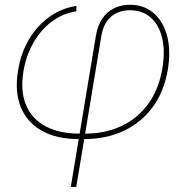

<svg xmlns="http://www.w3.org/2000/svg" viewBox="-20 -563 760 788"><path d="M270.5 204.1 373.5 -415.5Q380.9 -459.5 400.6 -487.8Q420.4 -516.1 449.5 -529.8Q478.5 -543.5 513.2 -543.5Q571.3 -543.5 610.6 -509.3Q649.9 -475.1 665.8 -415.3Q681.6 -355.5 668.9 -278.3Q653.8 -187 606.4 -123Q559.1 -59.1 487.1 -25.6Q415 7.8 325.2 7.8H302.7Q212.9 7.8 152.1 -26.1Q91.3 -60.1 65.4 -123.3Q39.6 -186.5 54.2 -274.4Q65.9 -346.2 99.6 -402.3Q133.3 -458.5 183.3 -494.1Q233.4 -529.8 293.5 -538.6V-516.6Q238.3 -508.3 193.1 -474.9Q147.9 -441.4 117.7 -388.7Q87.4 -335.9 76.2 -270.5Q63 -189 86.9 -131.8Q110.8 -74.7 167 -44.7Q223.1 -14.6 306.6 -14.6H329.1Q412.6 -14.6 479.2 -46.1Q545.9 -77.6 589.1 -137.7Q632.3 -197.8 646.5 -282.7Q658.2 -353.5 645.5 -407Q632.8 -460.4 598.9 -490.7Q564.9 -521 513.2 -521Q484.4 -521 460.2 -510.3Q436 -499.5 419.2 -476.3Q402.3 -453.1 396 -415.5L293 204.1Z"/></svg>

Font: Inter 20pt Thin
Style: Italic
Weight: 250
Italic angle: -9.3988°
Version: Version 4.001;git-66647c0bb